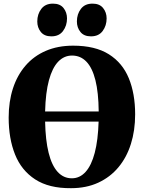

<svg xmlns="http://www.w3.org/2000/svg" viewBox="-20 -998 772 1030"><path d="M361 11.5Q243 12.5 169 -35.5Q95 -83.5 60.8 -169Q26.5 -254.5 26.5 -367Q26.5 -453 49.5 -523.8Q72.5 -594.5 117 -646Q161.5 -697.5 225.8 -725.2Q290 -753 372.5 -753Q490.5 -753 563.8 -707Q637 -661 671 -578.2Q705 -495.5 705 -384.5Q705 -298 682.2 -225.8Q659.5 -153.5 615.2 -100.5Q571 -47.5 507 -18Q443 11.5 361 11.5ZM365.5 -41.5Q408 -41.5 439.2 -76Q470.5 -110.5 488.2 -178.2Q506 -246 509 -345.5H222Q224 -246 240.8 -178.5Q257.5 -111 289 -76.2Q320.5 -41.5 365.5 -41.5ZM222 -400H509.5Q508.5 -502 491.8 -568.2Q475 -634.5 443.5 -667.2Q412 -700 366.5 -700Q323.5 -700 292 -667Q260.5 -634 242.5 -567.5Q224.5 -501 222 -400ZM255 -803Q218 -803 199 -826.5Q180 -850 180 -883Q180 -922 201.5 -950.2Q223 -978.5 263.5 -978.5H264.5Q302 -978.5 320.8 -955Q339.5 -931.5 339.5 -899Q339.5 -860.5 318.2 -831.8Q297 -803 256 -803ZM467.5 -803Q430.5 -803 411.5 -826.5Q392.5 -850 392.5 -883Q392.5 -922 413.8 -950.2Q435 -978.5 476 -978.5H477Q514 -978.5 533 -955Q552 -931.5 552 -899Q552 -860.5 530.8 -831.8Q509.5 -803 468.5 -803Z"/></svg>

Font: Merriweather 60pt Black
Style: Regular
Weight: 900
Version: Version 2.100